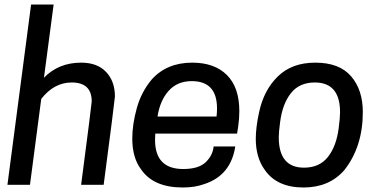

<svg xmlns="http://www.w3.org/2000/svg" viewBox="-20 -820 1681 852"><path d="M440 0H340Q387 -360 387 -370Q387 -454 298 -454Q220 -454 163 -381L113 0H13L118 -800H218L175 -475Q240 -542 340 -542Q412 -542 451 -500.5Q490 -459 490 -392Q488 -365 440 0Z M791 12Q662 12 607 -67Q567 -119 567 -205Q567 -268 587 -340Q607 -412 653 -467Q720 -542 833 -542Q932 -542 987 -487Q1042 -432 1042 -327Q1042 -293 1037 -259L1032 -227H669L668 -199Q668 -70 793 -70Q861 -70 892.5 -100Q924 -130 928 -170H1024Q1004 -41 886 -3Q845 12 791 12ZM941 -303Q943 -322 943 -339Q943 -460 831 -460Q767 -460 728.5 -417Q690 -374 679 -303Z M1329 -76Q1398 -76 1435.5 -124Q1473 -172 1483 -252Q1489 -298 1489 -322Q1489 -454 1377 -454Q1308 -454 1270.5 -406Q1233 -358 1223 -278Q1217 -234 1217 -211Q1217 -76 1329 -76ZM1327 12Q1209 12 1155 -66Q1115 -121 1115 -204Q1115 -255 1130 -323Q1151 -421 1213.5 -481.5Q1276 -542 1379 -542Q1486 -542 1538 -481.5Q1590 -421 1590 -323Q1590 -168 1507 -64Q1440 12 1327 12Z"/></svg>

Font: Tanohe Sans Medium
Style: Italic
Weight: 500
Designer: Village Type and Design LLC & Cristiano Sobral
Foundry: Cooper Hewitt Smithsonian Design Museum
Version: Version 1.00;September 29, 2021;FontCreator 13.0.0.2655 64-b